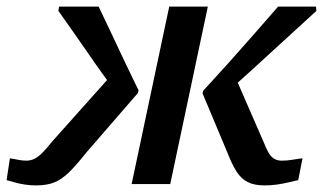

<svg xmlns="http://www.w3.org/2000/svg" viewBox="-39 -558 979 582"><path d="M759 -130 674 -325 627 -259Q674 -300 724.5 -346Q775 -392 825 -438Q875 -484 920 -525L919 -538H804Q770 -499 731.5 -455Q693 -411 653.5 -367Q614 -323 577 -283L575 -275L650 -96Q664 -60 678 -38Q692 -16 712 -6Q732 4 763 4Q782 4 800 1.5Q818 -1 834.5 -5Q851 -9 865 -12L878 -78Q866 -77 849 -74Q832 -71 815 -71Q801 -71 791 -77.5Q781 -84 774 -97Q767 -110 759 -130ZM360 0H477L591 -538H474ZM120 -130Q104 -110 91.5 -97Q79 -84 67 -77.5Q55 -71 40 -71Q28 -71 14 -74Q0 -77 -9 -78L-19 -12Q-8 -9 6 -5Q20 -1 36.5 1.5Q53 4 70 4Q103 4 125.5 -5Q148 -14 170.5 -36Q193 -58 223 -96L379 -276L381 -284Q362 -323 341 -367Q320 -411 299.5 -455Q279 -499 260 -538H140L138 -525Q159 -495 182.5 -462Q206 -429 229.5 -394.5Q253 -360 277 -327Q301 -294 323 -264L295 -326Z"/></svg>

Font: Roboto Serif Medium
Style: Italic
Weight: 500
Italic angle: -10°
Designer: Greg Gazdowicz
Foundry: Commercial Type
Version: Version 1.008